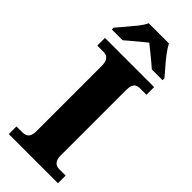

<svg xmlns="http://www.w3.org/2000/svg" viewBox="-297 -969 1008 1008"><g transform="rotate(45 207.0 -465.5)"><path d="M25 0V-57H72Q84 -57 94.5 -62Q105 -67 111 -79.5Q117 -92 117 -113V-598Q117 -621 110.5 -634Q104 -647 94 -652Q84 -657 72 -657H25V-714H390V-657H341Q328 -657 318 -652Q308 -647 302.5 -634Q297 -621 297 -598V-114Q297 -93 303 -80.5Q309 -68 319 -62.5Q329 -57 341 -57H390V0ZM19 -784Q35 -803 57.5 -829Q80 -855 101.5 -882Q123 -909 133 -931H283Q294 -909 314.5 -882Q335 -855 358 -829Q381 -803 396 -784V-771H316Q304 -782 284 -798.5Q264 -815 243 -832Q222 -849 207 -861Q192 -849 171.5 -832Q151 -815 131.5 -798.5Q112 -782 99 -771H19Z"/></g></svg>

Font: Noto Serif Tibetan ExtraBold
Style: Regular
Weight: 800
Version: Version 2.103